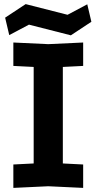

<svg xmlns="http://www.w3.org/2000/svg" viewBox="-20 -911 470 935"><path d="M45 4V-110L144 -115V-585L45 -590V-704L215 -696L385 -704V-590L286 -585V-115L385 -110V4L215 -4ZM25 -740 5 -825 105 -891 309 -839 405 -890 425 -805 325 -739 121 -791Z"/></svg>

Font: Tektur SemiBold
Style: Regular
Weight: 600
Designer: Adam Jagosz
Foundry: Adam Jagosz
Version: Version 1.005;gftools[0.9.30]